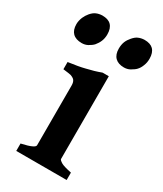

<svg xmlns="http://www.w3.org/2000/svg" viewBox="-191 -745 689 812"><g transform="rotate(30 153.5 -339.0)"><path d="M30.8 0V-36.1Q65.9 -43.9 80.1 -50.8Q95.2 -57.6 95.2 -64.9V-315.9V-356.9Q95.2 -372.1 88.9 -380.9Q84 -387.7 69.8 -393.1Q63 -395 30.8 -398.9V-434.1Q81.5 -440.9 109.9 -448.2Q148.9 -457 181.2 -469.2H211.9V-64.9Q211.9 -60.1 227.1 -50.8Q239.3 -43.9 276.9 -36.1V0ZM118.2 -619.1Q118.2 -600.1 111.8 -585Q106 -570.8 95.2 -558.1Q87.4 -549.3 70.8 -540Q57.6 -533.2 42 -533.2Q13.2 -533.2 -2 -548.1Q-17.1 -563 -17.1 -591.8Q-17.1 -607.9 -9.8 -626Q-3.9 -640.1 6.8 -652.8Q19 -667 30.8 -671.9Q43.9 -677.7 60.1 -678.2Q88.9 -678.2 103 -664.1Q118.2 -648.9 118.2 -619.1ZM324.2 -619.1Q324.2 -600.1 317.9 -585Q312 -568.8 301.8 -558.1Q294.9 -550.3 276.9 -540Q263.7 -533.2 248 -533.2Q220.2 -533.2 205.1 -548.1Q189.9 -563 189.9 -591.8Q189.9 -610.8 195.8 -626Q201.7 -640.1 212.9 -652.8Q225.1 -667 236.8 -671.9Q250 -677.7 266.1 -678.2Q294.9 -678.2 309.1 -664.1Q324.2 -648.9 324.2 -619.1Z"/></g></svg>

Font: Gentium Basic
Style: Bold
Weight: 700
Designer: J. Victor Gaultney and Annie Olsen
Foundry: SIL International
Version: Version 1.100